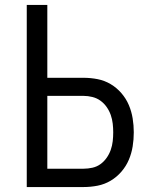

<svg xmlns="http://www.w3.org/2000/svg" viewBox="-20 -755 640 775"><path d="M88 0V-735H171V-441H317Q346 -441 374 -435.5Q402 -430 426.5 -415.5Q451 -401 470 -379Q489 -357 500 -331Q511 -305 515.5 -277Q520 -249 520 -221Q520 -192 515.5 -164Q511 -136 500 -110Q489 -84 470 -62Q451 -40 426.5 -25.5Q402 -11 374 -5.5Q346 0 317 0ZM317 -74Q335 -74 353 -78Q371 -82 385.5 -92.5Q400 -103 410.5 -118Q421 -133 427 -150Q433 -167 435 -185Q437 -203 437 -221Q437 -238 435 -256Q433 -274 427 -291Q421 -308 410.5 -323Q400 -338 385.5 -348.5Q371 -359 353 -363.5Q335 -368 317 -368H171V-74Z"/></svg>

Font: Iosevka Custom Extended
Style: Regular
Weight: 400
Width: 7
Monospace: yes
Designer: Belleve Invis
Foundry: Belleve Invis
Version: Version 11.2.4; ttfautohint (v1.8.4)